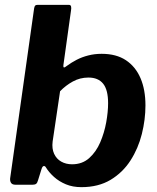

<svg xmlns="http://www.w3.org/2000/svg" viewBox="-20 -762 649 792"><path d="M43.9 0Q30.8 0 25.8 -7.4Q20.8 -14.8 21.8 -26.1L120.7 -727.3Q122.4 -736.6 125.4 -739.3Q128.5 -742 135.4 -742H263.8Q271.7 -742 273.2 -735.1Q274.7 -728.2 273 -719.3L241.5 -493.4Q240.5 -484.8 243.7 -483.9Q246.9 -483 255.4 -490Q274.2 -503.9 296.1 -515.3Q318.1 -526.7 344.1 -533.3Q370.1 -540 399.3 -540Q459.6 -540 499.4 -513.6Q539.2 -487.1 559.6 -439.6Q580 -392.1 580 -327.1Q580 -268.9 565.1 -209.2Q550.2 -149.6 518.2 -99.9Q486.3 -50.3 436 -20.1Q385.7 10 315.7 10Q280.1 10 251.9 -1.7Q223.7 -13.4 202.9 -32.1Q182.1 -50.7 168.6 -72.6Q165.6 -77.6 160.3 -77Q155 -76.4 151.2 -64.4L136.9 -18.4Q133.8 -7.1 128.8 -3.6Q123.8 0 114.1 0ZM197.1 -178.1Q193.5 -148.8 203.2 -127.7Q212.9 -106.5 232.5 -95.4Q252.1 -84.3 277.4 -84.3Q319.4 -84.3 348 -109.9Q376.6 -135.6 393.5 -175Q410.4 -214.5 418.2 -257.7Q425.9 -300.9 425.9 -336.4Q425.9 -391.3 405.5 -416.7Q385.1 -442.1 344.7 -442.1Q310.1 -442.1 280.4 -425.8Q250.7 -409.4 227.8 -385.5Z"/></svg>

Font: Libre Franklin Thin
Style: Italic
Weight: 100
Italic angle: -8°
Designer: Pablo Impallari, Rodrigo Fuenzalida, Nhung Nguyen
Foundry: Impallari Type
Version: Version 3.000